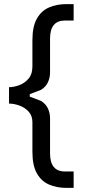

<svg xmlns="http://www.w3.org/2000/svg" viewBox="-20 -780 414 936"><path d="M305 136Q256 136 218.5 119.5Q181 103 159.5 64.5Q138 26 138 -39V-184Q138 -216 119.5 -236Q101 -256 74.5 -265.5Q48 -275 24 -275V-355Q48 -355 74.5 -365Q101 -375 119.5 -397Q138 -419 138 -456V-585Q138 -650 159.5 -688.5Q181 -727 218.5 -743.5Q256 -760 305 -760H339V-680H297Q224 -680 224 -592V-426Q224 -402 214 -379.5Q204 -357 180 -342L125 -321V-309L180 -288Q204 -273 214 -250.5Q224 -228 224 -204V-32Q224 56 297 56H339V136Z"/></svg>

Font: AR One Sans Medium
Style: Regular
Weight: 500
Designer: Niteesh Yadav
Foundry: Niteesh Yadav
Version: Version 1.001;gftools[0.9.33]